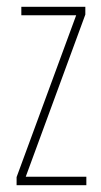

<svg xmlns="http://www.w3.org/2000/svg" viewBox="-20 -547 298 567"><path d="M235 0V-25H56L232 -504V-527H43V-502H205L29 -24V0Z"/></svg>

Font: Noto Sans Armenian ExtraCondensed Thin
Style: Regular
Weight: 100
Width: 2
Designer: Monotype Design Team
Foundry: Monotype Imaging Inc.
Version: Version 2.008